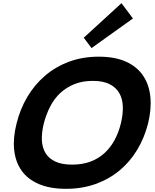

<svg xmlns="http://www.w3.org/2000/svg" viewBox="-20 -1176 975 1206"><path d="M815 -1060 555 -874 506 -939 743 -1156ZM910 -400Q887 -310 841.5 -234.5Q796 -159 730 -104.5Q664 -50 579.5 -20Q495 10 395 10Q294 10 224 -20Q154 -50 115.5 -104.5Q77 -159 69 -234.5Q61 -310 84 -400Q106 -490 151.5 -567Q197 -644 263 -700.5Q329 -757 414 -788.5Q499 -820 600 -820Q702 -820 771.5 -788.5Q841 -757 879 -700.5Q917 -644 924.5 -567Q932 -490 910 -400ZM739 -400Q753 -457 751.5 -506Q750 -555 729.5 -591Q709 -627 668 -647.5Q627 -668 563 -668Q499 -668 448.5 -648Q398 -628 359.5 -592.5Q321 -557 295.5 -507.5Q270 -458 255 -400Q241 -343 243 -296Q245 -249 266 -214.5Q287 -180 328 -161Q369 -142 433 -142Q498 -142 548.5 -161Q599 -180 636.5 -214.5Q674 -249 699.5 -296Q725 -343 739 -400Z"/></svg>

Font: TypoPRO Sinkin Sans
Style: 700 Bold Italic
Weight: 700
Italic angle: -112°
Designer: Keith Bates
Foundry: K-Type
Version: Sinkin Sans (version 1.0)  by Keith Bates   •   © 2014   www